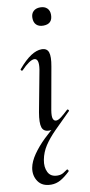

<svg xmlns="http://www.w3.org/2000/svg" viewBox="-104 -640 449 953"><g transform="rotate(-10 120.0 -163.0)"><path d="M74 275Q29 275 8.5 245Q-12 215 -5 176Q1 145 24.5 111Q48 77 82.5 43.5Q117 10 157 -21L140 1Q133 5 125.5 7Q118 9 110 9Q82 9 74.5 -14Q67 -37 76 -89L115 -297Q124 -353 98 -353Q87 -353 70 -341.5Q53 -330 33 -309Q29 -305 25 -309.5Q21 -314 25 -317Q59 -357 88 -376Q117 -395 143 -395Q170 -395 177.5 -373Q185 -351 176 -302L138 -89Q133 -59 137.5 -46.5Q142 -34 153 -34Q164 -34 179.5 -46Q195 -58 215 -77Q218 -80 222 -76Q226 -72 223 -69Q176 -23 141.5 12Q107 47 86.5 78.5Q66 110 59 147Q52 183 65 209.5Q78 236 113 236Q130 236 141.5 229Q153 222 163 215Q165 213 168.5 217.5Q172 222 170 225Q144 250 121.5 262.5Q99 275 74 275ZM172 -509Q150 -509 137.5 -521Q125 -533 125 -556Q125 -577 137.5 -589Q150 -601 172 -601Q194 -601 206.5 -589Q219 -577 219 -556Q219 -509 172 -509Z"/></g></svg>

Font: Cormorant Garamond Light Medium
Style: Italic
Weight: 500
Italic angle: -10°
Version: Version 4.001